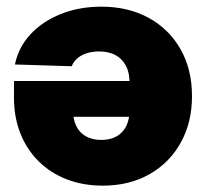

<svg xmlns="http://www.w3.org/2000/svg" viewBox="-20 -554 628 584"><path d="M288.6 -533.7Q370.6 -533.7 432.6 -499.5Q494.6 -465.3 529.3 -404.1Q564 -342.8 564 -261.7Q564 -181.6 529.8 -120.1Q495.6 -58.6 434.3 -23.9Q373 10.7 292.5 10.7Q232.9 10.7 183.1 -8.5Q133.3 -27.8 97.4 -63.5Q61.5 -99.1 42 -148.2Q22.5 -197.3 22.5 -257.3V-307.6H505.9V-198.7H111.8L202.1 -218.8Q202.1 -190.4 212.2 -170.2Q222.2 -149.9 241.5 -139.2Q260.7 -128.4 288.1 -128.4Q315.4 -128.4 334.5 -139.2Q353.5 -149.9 363.8 -170.2Q374 -190.4 374 -218.8V-303.2Q374 -333.5 362.8 -354.5Q351.6 -375.5 331.1 -386.5Q310.5 -397.5 281.7 -397.5Q261.2 -397.5 244.1 -392.1Q227.1 -386.7 215.3 -376.7Q203.6 -366.7 198.2 -352.5L25.4 -357.9Q36.1 -410.2 72.5 -449.5Q108.9 -488.8 164.6 -511.2Q220.2 -533.7 288.6 -533.7Z"/></svg>

Font: Inter 28pt Black
Style: Regular
Weight: 900
Designer: Rasmus Andersson
Foundry: rsms
Version: Version 4.001;git-66647c0bb